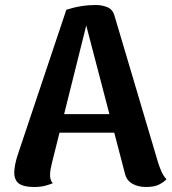

<svg xmlns="http://www.w3.org/2000/svg" viewBox="-20 -733 688 767"><path d="M363 -713Q388 -713 409.5 -704Q431 -695 438 -668L612 -82Q616 -69 624 -50Q632 -31 645 -17Q636 -7 617 3.5Q598 14 563 14Q531 14 508 0.5Q485 -13 479 -40L317 -660L331 -657L187 -80Q184 -68 182 -56.5Q180 -45 180 -34Q180 -22 183 -14Q186 -6 191 -1Q176 5 158.5 9.5Q141 14 115 14Q75 14 56 0.5Q37 -13 37 -44Q37 -57 40.5 -75.5Q44 -94 51 -115L245 -694Q303 -713 363 -713ZM181 -277H513V-203H181Z"/></svg>

Font: Arima Thin
Style: Bold
Weight: 700
Version: Version 1.100